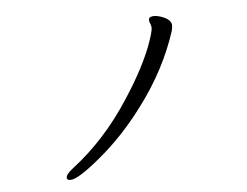

<svg xmlns="http://www.w3.org/2000/svg" viewBox="-75 -765 1150 895"><g transform="rotate(-10 500.0 -317.5)"><path d="M193 25Q174 25 174 13Q174 -4 211 -27Q377 -133 507 -301Q616 -439 665 -550Q685 -596 685 -609Q685 -621 682 -628.5Q679 -636 679 -643Q679 -660 699 -660Q714 -660 732 -653Q781 -633 781 -605Q781 -595 775 -577Q702 -405 568 -256Q460 -134 336 -49Q229 25 193 25Z"/></g></svg>

Font: LXGW WenKai Medium
Style: Regular
Weight: 500
Designer: LXGW / Fontworks Inc.
Foundry: LXGW / Fontworks Inc.
Version: Version 1.501; October 10, 2024